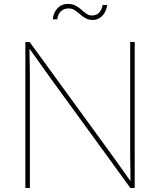

<svg xmlns="http://www.w3.org/2000/svg" viewBox="-20 -937 798 957"><path d="M106.4 0V-727.5H127.9L529.8 -175.3Q548.3 -149.9 566.2 -124.5Q584 -99.1 602.1 -74Q620.1 -48.8 638.2 -23.4H630.4Q630.4 -48.8 630.1 -74Q629.9 -99.1 629.4 -124.5Q628.9 -149.9 628.9 -175.3V-727.5H651.4V0H629.9L229 -551.3Q210.4 -576.7 192.6 -602.1Q174.8 -627.4 156.7 -652.8Q138.7 -678.2 120.1 -703.6H127Q127 -678.2 127.4 -652.8Q127.9 -627.4 128.4 -602.1Q128.9 -576.7 128.9 -551.3V0ZM441.9 -837.4Q421.4 -837.4 406.2 -846.2Q391.1 -855 378.4 -866.2Q365.7 -877.4 352.5 -886.2Q339.4 -895 322.3 -895Q298.3 -895 283.2 -880.6Q268.1 -866.2 265.6 -840.8H243.2Q246.1 -874 266.6 -895.8Q287.1 -917.5 318.4 -917.5Q341.3 -917.5 357.2 -908.7Q373 -899.9 385.7 -888.7Q398.4 -877.4 410.6 -868.7Q422.9 -859.9 438 -859.9Q459 -859.9 472.4 -872.1Q485.8 -884.3 491.7 -912.1H514.6Q508.8 -877.4 489.3 -857.4Q469.7 -837.4 441.9 -837.4Z"/></svg>

Font: Inter 18pt Thin
Style: Regular
Weight: 250
Designer: Rasmus Andersson
Foundry: rsms
Version: Version 4.001;git-66647c0bb